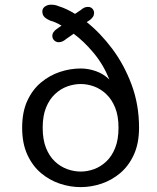

<svg xmlns="http://www.w3.org/2000/svg" viewBox="-20 -775 659 806"><path d="M318.8 10.5Q275 10.5 231.7 -3.8Q188.3 -18.2 152.2 -48.4Q116.2 -78.7 94.6 -126Q73 -173.3 73 -239Q73 -304.7 94.6 -351.8Q116.2 -398.8 152.2 -428.8Q188.3 -458.8 231.7 -473.2Q275 -487.5 318.8 -487.5Q350.8 -487.5 382.8 -476.2Q414.7 -465 439.2 -441.2Q413.8 -504 373.1 -552.8Q332.3 -601.7 289.3 -633.3L259 -612.3Q250.8 -605.3 243.2 -601.6Q235.5 -597.8 226.5 -597.8Q215.8 -597.8 207.8 -605.2Q199.7 -612.7 199.7 -624.2Q199.7 -633.2 205 -640.6Q210.3 -648 217.7 -653L238.2 -667.5Q225.8 -674.8 213.9 -680.2Q202 -685.5 191 -688.3Q176.7 -694.2 167.2 -703Q157.7 -711.8 157.7 -727Q157.7 -740 168.8 -747.7Q179.8 -755.3 193.8 -755.3Q202.5 -755.3 209.8 -754.1Q217 -752.8 227.7 -748.5Q260.2 -738.3 295 -716.7L318.5 -732.5Q327.2 -739.8 333.8 -742.9Q340.5 -746 349 -746Q361.2 -746 368.1 -738.3Q375 -730.7 375 -720.5Q375 -711.7 370.2 -704.4Q365.5 -697.2 357.7 -691.2L344 -682.2Q400.8 -637.3 451 -570.4Q501.2 -503.5 532.4 -419.7Q563.7 -335.8 563.7 -239Q563.7 -173.3 542.1 -126Q520.5 -78.7 484.7 -48.4Q448.8 -18.2 405.5 -3.8Q362.2 10.5 318.8 10.5ZM159.2 -239Q159.2 -188.8 173.2 -153.8Q187.3 -118.7 210.8 -96.8Q234.2 -75 262.5 -64.9Q290.8 -54.8 318.8 -54.8Q346.8 -54.8 374.7 -64.9Q402.5 -75 425.9 -96.8Q449.3 -118.7 463.4 -153.8Q477.5 -188.8 477.5 -239Q477.5 -288.5 463.4 -323.2Q449.3 -358 425.9 -380Q402.5 -402 374.7 -412.2Q346.8 -422.3 318.8 -422.3Q290.8 -422.3 262.5 -412.2Q234.2 -402 210.8 -380Q187.3 -358 173.2 -323.2Q159.2 -288.5 159.2 -239Z"/></svg>

Font: Sono ExtraLight
Style: Regular
Weight: 200
Designer: Tyler Finck
Foundry: Tyler Finck
Version: Version 2.112